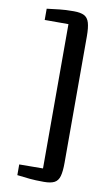

<svg xmlns="http://www.w3.org/2000/svg" viewBox="-102 -899 605 1043"><g transform="rotate(10 200.5 -377.5)"><path d="M311 -29Q311 19 303.5 45.5Q296 72 276 82.5Q256 93 218 93Q170.5 93 139.2 89.8Q108 86.5 70 82V23L201 22V-774H70V-836Q108 -840.5 139.2 -844.2Q170.5 -848 218 -848Q255.5 -848 275.5 -837.5Q295.5 -827 303.2 -800.5Q311 -774 311 -726V-29Z"/></g></svg>

Font: Koeln Type Sans
Style: Regular
Weight: 400
Designer: Eben Sorkin
Foundry: Eben Sorkin
Version: Version 2.001